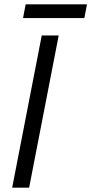

<svg xmlns="http://www.w3.org/2000/svg" viewBox="-20 -863 420 883"><path d="M36 0H114L250 -700H172ZM86 -780H368L380 -843H98Z"/></svg>

Font: Uncut Sans
Style: Italic
Weight: 400
Italic angle: -11°
Designer: Kasper Nordkvist
Foundry: UNCUT.wtf
Version: Version 1.304;Glyphs 3.2 (3246)